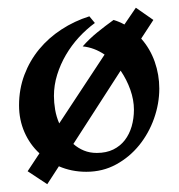

<svg xmlns="http://www.w3.org/2000/svg" viewBox="-20 -429 458 492"><path d="M289.1 -248 168 -60.1Q180.2 -49.3 195.1 -43.2Q210 -37.1 228 -37.1Q252.4 -37.1 270.3 -45.9Q288.1 -54.7 299.8 -69.8Q311.5 -85 317.4 -105.2Q323.2 -125.5 323.2 -147.9Q323.2 -172.9 314 -199Q304.7 -225.1 289.1 -248ZM101.1 43 50.8 9.8 81.1 -36.1Q56.6 -58.6 42.7 -90.3Q28.8 -122.1 28.8 -159.2Q28.8 -200.7 42.5 -237.1Q56.2 -273.4 80.3 -302.7Q104.5 -332 137.5 -353.5Q170.4 -375 209 -387.2L223.1 -370.1Q201.2 -354 182.1 -333.3Q163.1 -312.5 148.9 -288.3Q134.8 -264.2 126.5 -237.5Q118.2 -210.9 118.2 -183.1Q118.2 -166.5 121.3 -147.9Q124.5 -129.4 131.8 -112.8L248 -289.1Q221.7 -307.1 191.9 -310.1Q209 -329.6 229.5 -346.2Q250 -362.8 271 -377.9Q285.6 -373.5 298.8 -366.2L328.1 -409.2L373 -377.9L341.8 -330.1Q364.7 -304.2 376.5 -270.8Q388.2 -237.3 388.2 -202.1Q388.2 -163.6 374.8 -125.5Q361.3 -87.4 336.7 -56.9Q312 -26.4 277.6 -7.6Q243.2 11.2 201.2 11.2Q182.1 11.2 164.3 7.6Q146.5 3.9 130.9 -2.9Z"/></svg>

Font: Redressed
Style: Regular
Weight: 400
Designer: Astigmatic (AOETI)
Foundry: Astigmatic (AOETI)
Version: Version 1.001